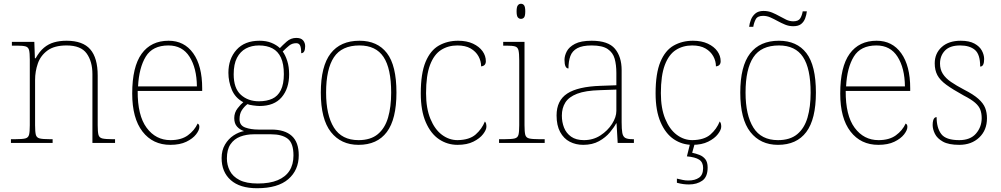

<svg xmlns="http://www.w3.org/2000/svg" viewBox="-20 -758 5305 1018"><path d="M38 0V-20H61Q98 -20 114 -24Q130 -28 134 -43.5Q138 -59 138 -94V-442Q138 -477 134 -492.5Q130 -508 115.5 -512Q101 -516 71 -516H43V-536H162L165 -449H169Q189 -485 213 -505Q237 -525 266.5 -533.5Q296 -542 333 -542Q419 -542 458.5 -496.5Q498 -451 498 -357V-94Q498 -59 502 -43.5Q506 -28 522.5 -24Q539 -20 575 -20H590V0H470V-365Q470 -432 439.5 -474.5Q409 -517 333 -517Q268 -517 231.5 -490Q195 -463 180.5 -421Q166 -379 166 -334V-94Q166 -59 170 -43.5Q174 -28 190.5 -24Q207 -20 243 -20H259V0Z M883 10Q790 10 735.5 -60.5Q681 -131 681 -262Q681 -404 731 -473Q781 -542 874 -542Q957 -542 1004.5 -475.5Q1052 -409 1052 -290V-276H710Q709 -146 757.5 -80.5Q806 -15 884 -15Q941 -15 976 -40.5Q1011 -66 1028 -103Q1033 -100 1035 -96Q1037 -92 1037 -85Q1037 -68 1019.5 -45.5Q1002 -23 968 -6.5Q934 10 883 10ZM1024 -300Q1023 -397 985 -457Q947 -517 873 -517Q789 -517 753 -458Q717 -399 712 -300Z M1343 240Q1252 240 1203.5 197Q1155 154 1155 80Q1155 39 1173 8.5Q1191 -22 1218.5 -40Q1246 -58 1274 -63Q1252 -70 1237 -86.5Q1222 -103 1222 -132Q1222 -161 1240 -184Q1258 -207 1270 -216Q1227 -239 1209 -282.5Q1191 -326 1191 -372Q1191 -446 1234 -494Q1277 -542 1356 -542Q1392 -542 1419 -531Q1446 -520 1464 -503Q1478 -518 1500 -537.5Q1522 -557 1551 -557Q1576 -557 1587 -544Q1598 -531 1598 -513Q1598 -496 1593 -486Q1588 -476 1577 -476Q1577 -505 1571 -517Q1565 -529 1551 -529Q1529 -529 1513.5 -516.5Q1498 -504 1479 -485Q1493 -466 1503 -435Q1513 -404 1513 -364Q1513 -289 1473.5 -242.5Q1434 -196 1356 -196Q1344 -196 1322 -199Q1300 -202 1292 -206Q1275 -193 1262.5 -174Q1250 -155 1250 -126Q1250 -93 1280 -82Q1310 -71 1350 -71H1419Q1490 -71 1527 -37.5Q1564 -4 1564 65Q1564 144 1508.5 192Q1453 240 1343 240ZM1347 215Q1410 215 1452 197.5Q1494 180 1515 147Q1536 114 1536 66Q1536 1 1505.5 -22.5Q1475 -46 1417 -46H1326Q1286 -46 1253.5 -33.5Q1221 -21 1202 7Q1183 35 1183 82Q1183 117 1198.5 147.5Q1214 178 1250 196.5Q1286 215 1347 215ZM1353 -221Q1394 -221 1423.5 -234.5Q1453 -248 1469 -280Q1485 -312 1485 -365Q1485 -419 1469.5 -452.5Q1454 -486 1424.5 -501.5Q1395 -517 1353 -517Q1314 -517 1284 -501Q1254 -485 1236.5 -451.5Q1219 -418 1219 -364Q1219 -290 1257 -255.5Q1295 -221 1353 -221Z M1881 10Q1788 10 1734.5 -58Q1681 -126 1681 -267Q1681 -407 1733 -474.5Q1785 -542 1886 -542Q1981 -542 2031.5 -476.5Q2082 -411 2082 -267Q2082 -126 2031 -58Q1980 10 1881 10ZM1881 -15Q1945 -15 1983 -46.5Q2021 -78 2037.5 -134.5Q2054 -191 2054 -267Q2054 -395 2013.5 -456Q1973 -517 1886 -517Q1792 -517 1750.5 -454.5Q1709 -392 1709 -267Q1709 -148 1750.5 -81.5Q1792 -15 1881 -15Z M2406 10Q2352 10 2308 -19.5Q2264 -49 2237.5 -110Q2211 -171 2211 -263Q2211 -369 2236.5 -430Q2262 -491 2307 -516.5Q2352 -542 2409 -542Q2455 -542 2488 -526.5Q2521 -511 2538.5 -486.5Q2556 -462 2556 -433Q2556 -425 2553 -419Q2550 -413 2544.5 -410Q2539 -407 2531 -406Q2531 -434 2517 -459.5Q2503 -485 2475.5 -501Q2448 -517 2405 -517Q2356 -517 2318.5 -493Q2281 -469 2260 -413.5Q2239 -358 2239 -264Q2239 -184 2262 -128Q2285 -72 2323 -43.5Q2361 -15 2406 -15Q2469 -16 2502 -45Q2535 -74 2551 -114Q2556 -108 2557.5 -101.5Q2559 -95 2559 -86Q2559 -70 2541.5 -47Q2524 -24 2490 -7Q2456 10 2406 10Z M2626 0V-20H2656Q2693 -20 2709 -24Q2725 -28 2729 -43.5Q2733 -59 2733 -94V-438Q2733 -475 2729 -491.5Q2725 -508 2710.5 -512Q2696 -516 2666 -516H2648V-536H2761V-94Q2761 -59 2765 -43.5Q2769 -28 2785.5 -24Q2802 -20 2838 -20H2868V0ZM2742 -658Q2732 -658 2725.5 -666Q2719 -674 2719 -698Q2719 -721 2725.5 -729.5Q2732 -738 2742 -738Q2753 -738 2759 -729.5Q2765 -721 2765 -698Q2765 -674 2759 -666Q2753 -658 2742 -658Z M3072 10Q3033 10 3001 -6.5Q2969 -23 2950 -58Q2931 -93 2931 -146Q2931 -225 2987.5 -262Q3044 -299 3165 -303L3248 -306V-371Q3248 -414 3239 -446.5Q3230 -479 3202 -498Q3174 -517 3117 -517Q3068 -517 3041 -502.5Q3014 -488 3004 -460.5Q2994 -433 2994 -395Q2984 -395 2978.5 -406Q2973 -417 2973 -441Q2973 -462 2985 -485.5Q2997 -509 3028.5 -525.5Q3060 -542 3117 -542Q3205 -542 3240.5 -499.5Q3276 -457 3276 -386V-110Q3276 -73 3279.5 -53.5Q3283 -34 3295 -27Q3307 -20 3334 -20H3341V0H3255L3249 -104H3247Q3236 -83 3213.5 -56Q3191 -29 3156 -9.5Q3121 10 3072 10ZM3076 -15Q3125 -15 3163.5 -40Q3202 -65 3225 -101Q3248 -137 3248 -170V-283L3162 -280Q3084 -278 3040 -261Q2996 -244 2977.5 -214.5Q2959 -185 2959 -145Q2959 -111 2970.5 -81.5Q2982 -52 3008 -33.5Q3034 -15 3076 -15Z M3651 10Q3597 10 3553 -19.5Q3509 -49 3482.5 -110Q3456 -171 3456 -263Q3456 -369 3481.5 -430Q3507 -491 3552 -516.5Q3597 -542 3654 -542Q3700 -542 3733 -526.5Q3766 -511 3783.5 -486.5Q3801 -462 3801 -433Q3801 -425 3798 -419Q3795 -413 3789.5 -410Q3784 -407 3776 -406Q3776 -434 3762 -459.5Q3748 -485 3720.5 -501Q3693 -517 3650 -517Q3601 -517 3563.5 -493Q3526 -469 3505 -413.5Q3484 -358 3484 -264Q3484 -184 3507 -128Q3530 -72 3568 -43.5Q3606 -15 3651 -15Q3714 -16 3747 -45Q3780 -74 3796 -114Q3801 -108 3802.5 -101.5Q3804 -95 3804 -86Q3804 -70 3786.5 -47Q3769 -24 3735 -7Q3701 10 3651 10ZM3633 220Q3618 220 3602.5 218Q3587 216 3569 211V189Q3587 193 3600 196Q3613 199 3630 199Q3665 199 3686.5 184Q3708 169 3708 133Q3708 102 3687 88.5Q3666 75 3622 71L3642 -9H3667L3650 52Q3670 56 3689 63.5Q3708 71 3720 86.5Q3732 102 3732 130Q3732 180 3703.5 200Q3675 220 3633 220Z M4105 10Q4012 10 3958.5 -58Q3905 -126 3905 -267Q3905 -407 3957 -474.5Q4009 -542 4110 -542Q4205 -542 4255.5 -476.5Q4306 -411 4306 -267Q4306 -126 4255 -58Q4204 10 4105 10ZM4105 -15Q4169 -15 4207 -46.5Q4245 -78 4261.5 -134.5Q4278 -191 4278 -267Q4278 -395 4237.5 -456Q4197 -517 4110 -517Q4016 -517 3974.5 -454.5Q3933 -392 3933 -267Q3933 -148 3974.5 -81.5Q4016 -15 4105 -15ZM4186 -619Q4163 -619 4142.5 -627.5Q4122 -636 4103 -646.5Q4084 -657 4065 -665.5Q4046 -674 4026 -674Q3996 -674 3986.5 -655Q3977 -636 3974 -616H3952Q3954 -634 3961.5 -653.5Q3969 -673 3985 -686.5Q4001 -700 4028 -700Q4053 -700 4073.5 -691.5Q4094 -683 4112.5 -672.5Q4131 -662 4149 -653.5Q4167 -645 4186 -645Q4214 -645 4223.5 -661.5Q4233 -678 4236 -698H4258Q4256 -679 4249 -660.5Q4242 -642 4227.5 -630.5Q4213 -619 4186 -619Z M4637 10Q4544 10 4489.5 -60.5Q4435 -131 4435 -262Q4435 -404 4485 -473Q4535 -542 4628 -542Q4711 -542 4758.5 -475.5Q4806 -409 4806 -290V-276H4464Q4463 -146 4511.5 -80.5Q4560 -15 4638 -15Q4695 -15 4730 -40.5Q4765 -66 4782 -103Q4787 -100 4789 -96Q4791 -92 4791 -85Q4791 -68 4773.5 -45.5Q4756 -23 4722 -6.5Q4688 10 4637 10ZM4778 -300Q4777 -397 4739 -457Q4701 -517 4627 -517Q4543 -517 4507 -458Q4471 -399 4466 -300Z M5066 10Q5010 10 4979.5 -7Q4949 -24 4937 -48.5Q4925 -73 4925 -95Q4925 -109 4927.5 -118.5Q4930 -128 4934.5 -132.5Q4939 -137 4946 -137Q4946 -80 4970.5 -47.5Q4995 -15 5066 -15Q5125 -15 5155 -50Q5185 -85 5185 -132Q5185 -156 5178 -175.5Q5171 -195 5150.5 -213Q5130 -231 5089 -252Q5031 -284 4997.5 -308.5Q4964 -333 4950 -359.5Q4936 -386 4936 -422Q4936 -475 4973 -508.5Q5010 -542 5074 -542Q5119 -542 5146.5 -527Q5174 -512 5186 -489.5Q5198 -467 5198 -445Q5198 -426 5193 -415.5Q5188 -405 5177 -405Q5177 -470 5149 -493.5Q5121 -517 5071 -517Q5016 -517 4990 -489.5Q4964 -462 4964 -421Q4964 -390 4979 -366.5Q4994 -343 5022.5 -323.5Q5051 -304 5091 -283Q5142 -257 5168 -233.5Q5194 -210 5203.5 -185.5Q5213 -161 5213 -131Q5213 -68 5172 -29Q5131 10 5066 10Z"/></svg>

Font: Noto Serif Kannada Thin
Style: Regular
Weight: 250
Version: Version 2.003